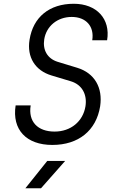

<svg xmlns="http://www.w3.org/2000/svg" viewBox="-20 -760 640 1020"><path d="M258 10C397 10 491 -66 512 -195C527 -295 482 -372 390 -400L285 -432C232 -449 206 -494 215 -551C226 -621 285 -670 361 -670C437 -670 482 -620 470 -546H549C568 -660 493 -740 372 -740C242 -740 156 -669 137 -549C122 -456 167 -385 254 -359L357 -328C416 -310 444 -258 434 -195C421 -115 356 -61 270 -61C180 -61 129 -114 143 -200H63C43 -71 120 10 258 10ZM115 240H198L326 95H231Z"/></svg>

Font: JetBrains Mono Light
Style: Italic
Weight: 336
Italic angle: -9°
Monospace: yes
Designer: Philipp Nurullin, Konstantin Bulenkov
Foundry: JetBrains
Version: Version 2.305